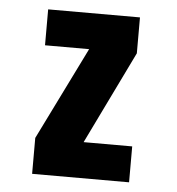

<svg xmlns="http://www.w3.org/2000/svg" viewBox="-43 -540 535 581"><g transform="rotate(5 225.0 -250.0)"><path d="M222.3 -109.1H369.9V0H75.4V-109.1L214.4 -390.9H80.4V-500H359.3V-390.9Z"/></g></svg>

Font: League Mono Thin Condensed
Style: Regular
Weight: 100
Width: 1
Designer: Tyler Finck
Foundry: The League of Moveable Type / Tyler Finck
Version: Version 2.300;RELEASE